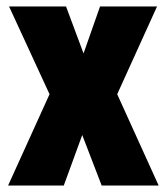

<svg xmlns="http://www.w3.org/2000/svg" viewBox="-20 -573 515 593"><path d="M133 -282 8 -553H184L238 -408L289 -553H465L342 -282L470 0H294L234 -156L177 0H5Z"/></svg>

Font: Noto Sans Tamil ExtraCondensed Black
Style: Regular
Weight: 900
Width: 2
Designer: Jelle Bosma - Monotype Design Team
Foundry: Monotype Imaging Inc.
Version: Version 2.004; ttfautohint (v1.8.4.7-5d5b)